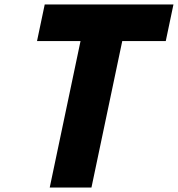

<svg xmlns="http://www.w3.org/2000/svg" viewBox="-20 -845 801 865"><path d="M146.8 -660H342.8L204 0H392L530.8 -660H726.8L761.5 -825H181.5Z"/></svg>

Font: Hussar
Style: BdOblTwo
Weight: 700
Foundry: Cannot Into Space Fonts
Version: Version 2.00